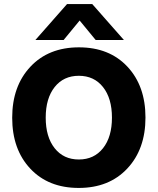

<svg xmlns="http://www.w3.org/2000/svg" viewBox="-20 -918 776 945"><path d="M293 -721H154L310 -898H434L590 -721H451L372 -817ZM249 -489.5Q205 -434 205 -339Q205 -244 249 -188.5Q293 -133 368 -133Q443 -133 487 -188.5Q531 -244 531 -339Q531 -434 487 -489.5Q443 -545 368 -545Q293 -545 249 -489.5ZM368.5 -685Q518 -685 607 -590Q696 -495 696 -339.5Q696 -184 606.5 -88.5Q517 7 367.5 7Q218 7 129 -88Q40 -183 40 -338.5Q40 -494 129.5 -589.5Q219 -685 368.5 -685Z"/></svg>

Font: Hind Madurai
Style: Bold
Weight: 700
Designer: Jyotish Sonowal
Foundry: Indian Type Foundry
Version: Version 0.702;PS 1.0;hotconv 1.0.81;makeotf.lib2.5.63406